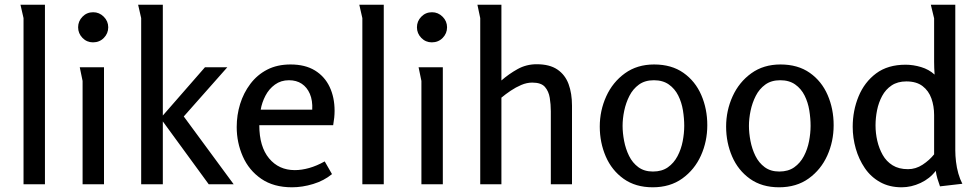

<svg xmlns="http://www.w3.org/2000/svg" viewBox="-20 -783 4161 816"><path d="M171 -763V0H80V-706L67 -763Z M440 -667Q440 -641 421.5 -622Q403 -603 375 -603Q349 -603 330.5 -622Q312 -641 312 -667Q312 -693 330.5 -712Q349 -731 376 -731Q402 -731 421 -712Q440 -693 440 -667ZM422 -497V0H331V-439L319 -497Z M672 -763V-292L851 -497H946L761 -288L973 0H867L672 -267V0H580V-706L567 -763Z M1215 -509Q1277 -509 1318.5 -483.5Q1360 -458 1381 -413.5Q1402 -369 1402 -312Q1402 -298 1400.5 -283Q1399 -268 1396 -251H1082Q1082 -160 1123.5 -110Q1165 -60 1233 -60Q1262 -60 1294 -69Q1326 -78 1360 -97L1391 -43Q1357 -15 1311 -1Q1265 13 1221 13Q1143 13 1090.5 -23Q1038 -59 1012 -118Q986 -177 986 -243Q986 -294 1000.5 -341Q1015 -388 1044 -426.5Q1073 -465 1115.5 -487Q1158 -509 1215 -509ZM1208 -442Q1174 -442 1148.5 -423.5Q1123 -405 1108 -376Q1093 -347 1088 -317H1307Q1309 -356 1297 -384Q1285 -412 1262.5 -427Q1240 -442 1208 -442Z M1611 -763V0H1520V-706L1507 -763Z M1880 -667Q1880 -641 1861.5 -622Q1843 -603 1815 -603Q1789 -603 1770.5 -622Q1752 -641 1752 -667Q1752 -693 1770.5 -712Q1789 -731 1816 -731Q1842 -731 1861 -712Q1880 -693 1880 -667ZM1862 -497V0H1771V-439L1759 -497Z M2111 -763V-441Q2143 -469 2180 -489.5Q2217 -510 2261 -510Q2316 -510 2349 -487.5Q2382 -465 2396.5 -425.5Q2411 -386 2411 -334V0H2321V-310Q2321 -339 2316.5 -367Q2312 -395 2296 -413.5Q2280 -432 2242 -432Q2219 -432 2195.5 -422Q2172 -412 2150.5 -397.5Q2129 -383 2111 -368V0H2021V-706L2009 -763Z M2754 13Q2681 13 2630.5 -23Q2580 -59 2554.5 -118Q2529 -177 2529 -245Q2529 -313 2556.5 -373.5Q2584 -434 2636 -471.5Q2688 -509 2760 -509Q2834 -509 2884.5 -473.5Q2935 -438 2960.5 -379Q2986 -320 2986 -251Q2986 -182 2959 -122Q2932 -62 2880 -24.5Q2828 13 2754 13ZM2755 -54Q2793 -54 2818.5 -72Q2844 -90 2859.5 -119.5Q2875 -149 2881.5 -183Q2888 -217 2888 -248Q2888 -280 2882.5 -314Q2877 -348 2862.5 -377Q2848 -406 2822.5 -424Q2797 -442 2759 -442Q2721 -442 2695.5 -423.5Q2670 -405 2655 -375.5Q2640 -346 2633 -312.5Q2626 -279 2626 -248Q2626 -218 2632.5 -184Q2639 -150 2653.5 -120.5Q2668 -91 2693 -72.5Q2718 -54 2755 -54Z M3291 13Q3218 13 3167.5 -23Q3117 -59 3091.5 -118Q3066 -177 3066 -245Q3066 -313 3093.5 -373.5Q3121 -434 3173 -471.5Q3225 -509 3297 -509Q3371 -509 3421.5 -473.5Q3472 -438 3497.5 -379Q3523 -320 3523 -251Q3523 -182 3496 -122Q3469 -62 3417 -24.5Q3365 13 3291 13ZM3292 -54Q3330 -54 3355.5 -72Q3381 -90 3396.5 -119.5Q3412 -149 3418.5 -183Q3425 -217 3425 -248Q3425 -280 3419.5 -314Q3414 -348 3399.5 -377Q3385 -406 3359.5 -424Q3334 -442 3296 -442Q3258 -442 3232.5 -423.5Q3207 -405 3192 -375.5Q3177 -346 3170 -312.5Q3163 -279 3163 -248Q3163 -218 3169.5 -184Q3176 -150 3190.5 -120.5Q3205 -91 3230 -72.5Q3255 -54 3292 -54Z M3829 -508Q3861 -508 3894.5 -498Q3928 -488 3952 -466Q3951 -481 3950.5 -494.5Q3950 -508 3950 -521V-705L3936 -763H4040V-143Q4040 -122 4043 -96Q4046 -70 4053 -45.5Q4060 -21 4070 -2L3975 9Q3969 -7 3964 -24Q3959 -41 3957 -57Q3932 -24 3892.5 -5.5Q3853 13 3812 13Q3760 13 3720.5 -9Q3681 -31 3655.5 -68.5Q3630 -106 3617 -151.5Q3604 -197 3604 -244Q3604 -313 3629 -373.5Q3654 -434 3703.5 -471Q3753 -508 3829 -508ZM3832 -437Q3795 -437 3769.5 -420Q3744 -403 3729 -375Q3714 -347 3707.5 -314.5Q3701 -282 3701 -250Q3701 -217 3708.5 -184.5Q3716 -152 3731.5 -124.5Q3747 -97 3773.5 -80.5Q3800 -64 3839 -64Q3872 -64 3901 -83Q3930 -102 3950 -127V-294Q3950 -332 3938.5 -364.5Q3927 -397 3901 -417Q3875 -437 3832 -437Z"/></svg>

Font: Rosario Light Medium
Style: Regular
Weight: 500
Version: Version 1.101; ttfautohint (v1.8.1.43-b0c9)